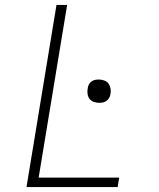

<svg xmlns="http://www.w3.org/2000/svg" viewBox="-20 -755 640 775"><path d="M87 0 208 -735H251L136 -38H461L455 0ZM380 -340Q369 -340 358 -344Q347 -348 341 -356.5Q335 -365 333.5 -376Q332 -387 334 -398Q335 -406 338.5 -413.5Q342 -421 349 -426Q356 -431 363.5 -432.5Q371 -434 379 -434Q390 -434 401 -430Q412 -426 418 -417.5Q424 -409 426 -398Q428 -387 426 -376Q425 -368 421 -360.5Q417 -353 410 -348Q403 -343 395.5 -341.5Q388 -340 380 -340Z"/></svg>

Font: Iosevka Aile Extralight
Style: Italic
Weight: 200
Italic angle: -9°
Designer: Belleve Invis
Foundry: Belleve Invis
Version: Version 31.1.0; ttfautohint (v1.8.4)